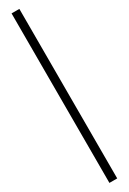

<svg xmlns="http://www.w3.org/2000/svg" viewBox="-269 -780 659 981"><g transform="rotate(-30 60.0 -290.0)"><path d="M83 -790V210H37V-790Z"/></g></svg>

Font: Georama ExtraCondensed Light
Style: Regular
Weight: 300
Width: 2
Designer: Jean-Baptiste Levee
Foundry: Production Type
Version: Version 1.000